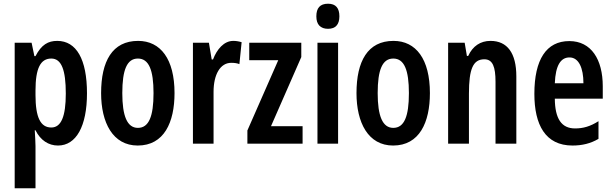

<svg xmlns="http://www.w3.org/2000/svg" viewBox="-20 -773 3298 1033"><path d="M288 -553C239 -553 203 -533 171 -471H165L150 -543H59V240H171V13C171 -7 169 -35 167 -72H171C198 -18 241 10 292 10C390 10 448 -94 448 -271C448 -454 391 -553 288 -553ZM256 -458C311 -458 334 -396 334 -270C334 -146 309 -87 256 -87C198 -87 171 -141 171 -262V-286C171 -406 198 -458 256 -458Z M919 -272C919 -455 844 -553 723 -553C584 -553 524 -443 524 -272C524 -113 587 10 721 10C863 10 919 -115 919 -272ZM638 -272C638 -397 663 -458 722 -458C781 -458 806 -396 806 -272C806 -147 781 -85 722 -85C664 -85 638 -149 638 -272Z M1235 -553C1185 -553 1147 -508 1126 -453H1119L1104 -543H1018V0H1129V-279C1129 -372 1165 -435 1224 -435C1241 -435 1256 -433 1268 -428L1280 -546C1263 -551 1249 -553 1235 -553Z M1608 0V-94H1438L1601 -466V-543H1321V-449H1477L1311 -71V0Z M1745 -753C1702 -753 1682 -730 1682 -685C1682 -641 1704 -618 1745 -618C1785 -618 1806 -641 1806 -685C1806 -729 1787 -753 1745 -753ZM1799 -543H1688V0H1799Z M2293 -272C2293 -455 2218 -553 2097 -553C1958 -553 1898 -443 1898 -272C1898 -113 1961 10 2095 10C2237 10 2293 -115 2293 -272ZM2012 -272C2012 -397 2037 -458 2096 -458C2155 -458 2180 -396 2180 -272C2180 -147 2155 -85 2096 -85C2038 -85 2012 -149 2012 -272Z M2619 -553C2565 -553 2523 -525 2499 -472H2492L2480 -543H2391V0H2503V-269C2503 -402 2525 -454 2586 -454C2631 -454 2646 -413 2646 -333V0H2758V-362C2758 -488 2709 -553 2619 -553Z M3043 -552C2919 -552 2855 -452 2855 -268C2855 -102 2914 10 3060 10C3112 10 3158 -1 3200 -26V-121C3156 -93 3118 -82 3074 -82C3001 -82 2966 -134 2965 -242H3223V-309C3223 -453 3161 -552 3043 -552ZM3044 -464C3094 -464 3119 -407 3119 -325H2965C2969 -422 2997 -464 3044 -464Z"/></svg>

Font: Noto Sans Devanagari ExtraCondensed SemiBold
Style: Regular
Weight: 600
Width: 2
Designer: Jelle Bosma - Monotype Design Team
Foundry: Monotype Imaging Inc.
Version: Version 2.004